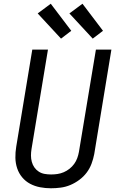

<svg xmlns="http://www.w3.org/2000/svg" viewBox="-20 -1001 640 1029"><path d="M253 8Q223 8 194.5 2.5Q166 -3 141.5 -16Q117 -29 99 -50.5Q81 -72 72 -99Q63 -126 62.5 -155.5Q62 -185 67 -215L153 -735H237L149 -203Q146 -185 146 -167.5Q146 -150 150.5 -133.5Q155 -117 164.5 -103.5Q174 -90 188 -81Q202 -72 219 -69Q236 -66 254 -66Q271 -66 288 -68.5Q305 -71 321.5 -78Q338 -85 352.5 -96.5Q367 -108 377.5 -122.5Q388 -137 394 -153.5Q400 -170 403 -187L494 -735H577L485 -175Q480 -149 470.5 -123.5Q461 -98 444.5 -76Q428 -54 405 -37Q382 -20 357 -9.5Q332 1 305.5 4.5Q279 8 253 8ZM477 -794 352 -929 422 -981 532 -836ZM307 -794 182 -929 252 -981 362 -836Z"/></svg>

Font: Zed Sans Extended
Style: Italic
Weight: 400
Width: 7
Italic angle: -9°
Designer: Belleve Invis
Foundry: Belleve Invis
Version: Version 1.0.0; ttfautohint (v1.8.4)